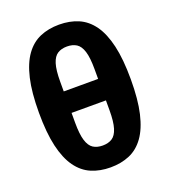

<svg xmlns="http://www.w3.org/2000/svg" viewBox="-139 -853 854 966"><g transform="rotate(-20 288.0 -370.0)"><path d="M196 -480V-428H380V-480Q380 -542 369.5 -575.5Q359 -609 338.5 -622Q318 -635 288 -635Q258 -635 237.5 -622Q217 -609 206.5 -575.5Q196 -542 196 -480ZM288 -752Q345 -752 390.5 -732.5Q436 -713 468 -668.5Q500 -624 517 -551Q534 -478 534 -370Q534 -262 517 -189Q500 -116 468 -71.5Q436 -27 390.5 -7.5Q345 12 288 12Q231 12 185.5 -7.5Q140 -27 108 -71.5Q76 -116 59 -189Q42 -262 42 -370Q42 -478 59 -551Q76 -624 108 -668.5Q140 -713 185.5 -732.5Q231 -752 288 -752ZM288 -105Q318 -105 338.5 -118Q359 -131 369.5 -165Q380 -199 380 -260V-313H196V-260Q196 -199 206.5 -165Q217 -131 237.5 -118Q258 -105 288 -105Z"/></g></svg>

Font: IBM Plex Sans Var
Style: Regular
Weight: 400
Designer: Mike Abbink, Paul van der Laan, Pieter van Rosmalen
Foundry: Bold Monday
Version: Version 3.000